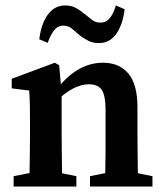

<svg xmlns="http://www.w3.org/2000/svg" viewBox="-20 -684 602 704"><path d="M364 0Q365 -21 366 -55Q367 -89 367 -126.5Q367 -164 367 -193V-281Q367 -334 353 -354.5Q339 -375 306 -375Q249 -375 183 -310L175 -359H190Q264 -454 358 -454Q417 -454 450.5 -414.5Q484 -375 484 -291V-193Q484 -164 484.5 -126.5Q485 -89 485.5 -55Q486 -21 487 0ZM30 0V-38L122 -56H171L260 -38V0ZM87 0Q88 -21 88.5 -55.5Q89 -90 89.5 -127.5Q90 -165 90 -193V-242Q90 -280 89.5 -302Q89 -324 87 -352L23 -360V-395L181 -454L197 -445L206 -341V-193Q206 -165 206.5 -127.5Q207 -90 207.5 -55.5Q208 -21 209 0ZM310 0V-38L400 -56H449L539 -38V0ZM124 -540Q131 -597 155.5 -630.5Q180 -664 219 -664Q241 -664 257 -655.5Q273 -647 286 -636Q303 -623 316.5 -612Q330 -601 348 -601Q369 -601 382.5 -617.5Q396 -634 405 -664L437 -650Q430 -593 406 -559.5Q382 -526 343 -526Q321 -526 305 -534Q289 -542 274 -553Q259 -566 245 -578Q231 -590 212 -590Q192 -590 178.5 -573Q165 -556 155 -527Z"/></svg>

Font: Lisu Bosa ExtraBold
Style: Regular
Weight: 800
Designer: David Morse, Annie Olsen, Victor Gaultney, Frank Grießhammer (Latin)
Foundry: SIL International
Version: Version 2.000